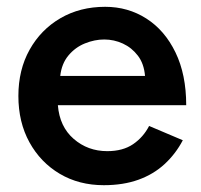

<svg xmlns="http://www.w3.org/2000/svg" viewBox="-20 -532 591 564"><path d="M285 12Q212 12 155.5 -21.5Q99 -55 66.5 -114Q34 -173 34 -250Q34 -327 67 -386Q100 -445 157.5 -478.5Q215 -512 289 -512Q356 -512 410 -477.5Q464 -443 495.5 -378Q527 -313 527 -223H150Q155 -160 196.5 -124Q238 -88 295 -88Q341 -88 371 -108.5Q401 -129 418 -162L517 -120Q496 -80 463.5 -50Q431 -20 386.5 -4Q342 12 285 12ZM157 -309H406Q403 -345 385 -368.5Q367 -392 341 -404Q315 -416 286 -416Q258 -416 229.5 -404.5Q201 -393 181 -369Q161 -345 157 -309Z"/></svg>

Font: Figtree Light SemiBold
Style: Regular
Weight: 600
Version: Version 2.002